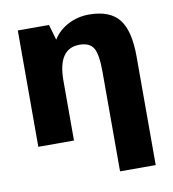

<svg xmlns="http://www.w3.org/2000/svg" viewBox="-77 -578 726 806"><g transform="rotate(-10 286.0 -174.5)"><path d="M294 -392Q202 -392 202 -255V0H50V-496H183L202 -430Q225 -467 266 -488.5Q307 -510 355 -510Q444 -510 483 -461Q522 -412 522 -302V161H370V-264Q370 -337 354 -364.5Q338 -392 294 -392Z"/></g></svg>

Font: Atkinson Hyperlegible Pro
Style: Bold
Weight: 700
Designer: Elliott Scott, Megan Eiswerth, Linus Boman, Theodore Petrosky, Jacob Perez
Foundry: Braille Institute
Version: Version 1.5.1